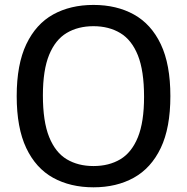

<svg xmlns="http://www.w3.org/2000/svg" viewBox="-20 -770 778 799"><path d="M369 9.5Q273 9.5 201 -30.2Q129 -70 89.2 -154Q49.5 -238 49.5 -370Q49.5 -502 89.5 -586Q129.5 -670 201.2 -709.8Q273 -749.5 369 -749.5Q465.5 -749.5 537.5 -709.5Q609.5 -669.5 649.2 -585.8Q689 -502 689 -370Q689 -238 649 -154.2Q609 -70.5 537 -30.5Q465 9.5 369 9.5ZM369 -79Q433.5 -79 480.8 -107.2Q528 -135.5 553.8 -198.8Q579.5 -262 579.5 -367Q579.5 -475.5 553.8 -539.8Q528 -604 480.5 -632.5Q433 -661 369 -661Q305 -661 257.8 -633Q210.5 -605 184.5 -541.8Q158.5 -478.5 158.5 -373Q158.5 -264.5 184.5 -200Q210.5 -135.5 257.8 -107.2Q305 -79 369 -79Z"/></svg>

Font: Encode Sans Md
Style: Regular
Weight: 500
Designer: Multiple Designers
Foundry: Impallari Type
Version: Version 3.002; ttfautohint (v1.8.3) -l 8 -r 50 -G 200 -x 14 